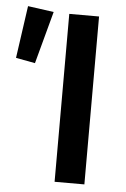

<svg xmlns="http://www.w3.org/2000/svg" viewBox="-66 -707 490 745"><g transform="rotate(5 179.0 -335.0)"><path d="M175 0V-654H291V0ZM-16 -466 13 -670 114 -656 59 -452Z"/></g></svg>

Font: TT Toshiba Sans Medium
Style: Regular
Weight: 500
Designer: Paul D. Hunt
Foundry: Toshiba Corporation
Version: Version 2.020;PS 2.000;hotconv 1.0.86;makeotf.lib2.5.63406